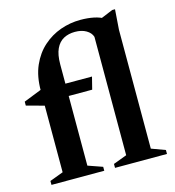

<svg xmlns="http://www.w3.org/2000/svg" viewBox="-107 -805 817 896"><g transform="rotate(-15 302.0 -357.5)"><path d="M216.5 -43.5 286.5 -19V0H31.5V-19L97 -43.5V-437.5Q97 -507 119.5 -558Q142 -609 179.8 -642.5Q217.5 -676 264.2 -692.5Q311 -709 360.5 -709Q396 -709 425.2 -703Q454.5 -697 477.5 -683L438 -682.5L516.5 -715H530L523 -617.5V-43.5L589.5 -19V0H338.5V-19L404 -43.5V-615.5Q397.5 -636 375.5 -648.8Q353.5 -661.5 321.5 -661.5Q290.5 -661.5 266.8 -648.8Q243 -636 229.8 -607.8Q216.5 -579.5 216.5 -532.5ZM345 -439.5 330 -380H116L98 -365L11.5 -388.5V-407.5L105 -444.5L154.5 -439.5Z"/></g></svg>

Font: Newsreader 24pt SemiBold
Style: Regular
Weight: 600
Designer: Hugues Gentile
Foundry: Production Type
Version: Version 1.003